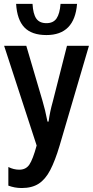

<svg xmlns="http://www.w3.org/2000/svg" viewBox="-20 -947 473 977"><path d="M432.6 -713.9 283.2 -205.6Q260.3 -128.9 235.6 -81.5Q210.9 -34.2 176.8 -12.2Q142.6 9.8 90.8 9.8Q71.8 9.8 54.9 6.6Q38.1 3.4 22.5 -2.4V-97.2Q49.8 -83.5 78.1 -83.5Q111.8 -83.5 129.4 -109.4Q147 -135.3 166.5 -206.5L1 -713.9H113.8L195.8 -435.5Q209.5 -390.6 221.7 -328.1H227.1Q231.4 -357.9 236.3 -380.9Q241.2 -403.8 248.5 -429.7L320.8 -713.9ZM372.1 -927.2Q359.4 -768.6 216.3 -768.6Q141.6 -768.6 104.2 -807.4Q66.9 -846.2 62 -927.2H145.5Q148.4 -875.5 164.8 -852.3Q181.2 -829.1 216.3 -829.1Q251 -829.1 267.6 -853Q284.2 -877 288.1 -927.2Z"/></svg>

Font: Open Sans Condensed SemiBold
Style: Regular
Weight: 600
Width: 3
Designer: Monotype Design Team
Foundry: Monotype Imaging Inc.
Version: Version 3.000; ttfautohint (v1.8.4)